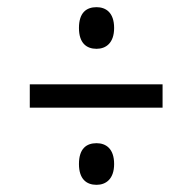

<svg xmlns="http://www.w3.org/2000/svg" viewBox="-20 -625 505 535"><path d="M249 -489C275 -489 298 -505 298 -547C298 -590 275 -605 249 -605C221 -605 200 -590 200 -547C200 -505 221 -489 249 -489ZM63 -325H433V-390H63ZM249 -110C275 -110 298 -126 298 -168C298 -211 275 -226 249 -226C221 -226 200 -211 200 -168C200 -126 221 -110 249 -110Z"/></svg>

Font: Noto Serif Tamil Condensed SemiBold
Style: Italic
Weight: 600
Width: 3
Italic angle: -12°
Designer: Indian Type Foundry, Tom Grace, and the Monotype Design Team
Foundry: Monotype Imaging Inc.
Version: Version 2.003